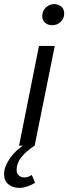

<svg xmlns="http://www.w3.org/2000/svg" viewBox="-62 -710 333 936"><path d="M128 -486H205L107 0Q65 27 42 56.5Q19 86 19 118Q19 135 29.5 145Q40 155 56 155Q75 155 93 143L109 181Q92 192 71 199Q50 206 33 206Q1 206 -20.5 189Q-42 172 -42 139Q-42 117 -33 96.5Q-24 76 -10.5 57.5Q3 39 19 24.5Q35 10 49 0H31ZM193 -587Q173 -587 158.5 -598.5Q144 -610 144 -632Q144 -657 161.5 -673.5Q179 -690 202 -690Q222 -690 236.5 -678Q251 -666 251 -644Q251 -619 233.5 -603Q216 -587 193 -587Z"/></svg>

Font: mr_Source Sans Pro
Style: Italic
Weight: 400
Italic angle: -11°
Designer: Paul D. Hunt
Foundry: Adobe Systems Incorporated
Version: Version 1.036;July 10, 2024;FontCreator 11.5.0.2430 64-bit